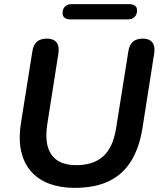

<svg xmlns="http://www.w3.org/2000/svg" viewBox="-20 -900 778 930"><path d="M341 10Q274 10 220.5 -9.5Q167 -29 131.5 -68.5Q96 -108 82.5 -167.5Q69 -227 82 -307L137 -653Q142 -684 159.5 -698.5Q177 -713 207 -713Q239 -713 253.5 -695Q268 -677 263 -642L209 -298Q194 -201 229.5 -150.5Q265 -100 350 -100Q432 -100 479.5 -142.5Q527 -185 542 -277L602 -653Q607 -684 624.5 -698.5Q642 -713 672 -713Q703 -713 717.5 -695Q732 -677 727 -642L670 -279Q655 -185 615.5 -120.5Q576 -56 508.5 -23Q441 10 341 10ZM323 -806Q283 -806 283 -837Q283 -857 295 -868.5Q307 -880 327 -880H604Q644 -880 644 -849Q644 -830 632 -818Q620 -806 600 -806Z"/></svg>

Font: Nunito ExtraLight
Style: Bold Italic
Weight: 700
Italic angle: -9°
Version: Version 3.602